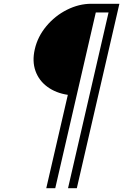

<svg xmlns="http://www.w3.org/2000/svg" viewBox="-20 -724 650 1013"><path d="M163.6 -464.4Q178.7 -530.8 224.4 -585.7Q270 -640.6 333.3 -672.4Q396.5 -704.1 461.4 -704.1H609.9L385.3 269H338.9L552.7 -658.2H485.4L271.5 269H224.1L337.9 -223.6Q275.4 -232.9 230.5 -265.6Q185.5 -298.3 167.2 -349.6Q148.9 -400.9 163.6 -464.4Z"/></svg>

Font: Glacial Indifference
Style: Italic
Weight: 400
Designer: Alfredo Marco Pradil
Foundry: Alfredo Marco Pradil
Version: Version 1.312